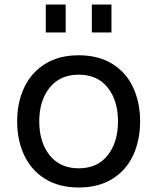

<svg xmlns="http://www.w3.org/2000/svg" viewBox="-20 -814 697 851"><path d="M56 0ZM56 -276Q56 -359 87 -425.5Q118 -492 179.5 -530.5Q241 -569 329 -569Q417 -569 478.5 -530.5Q540 -492 570.5 -425.5Q601 -359 601 -276Q601 -193 570.5 -126.5Q540 -60 478.5 -21.5Q417 17 329 17Q241 17 179.5 -21.5Q118 -60 87 -126.5Q56 -193 56 -276ZM503 -276Q503 -368 457.5 -425.5Q412 -483 329 -483Q246 -483 200 -425.5Q154 -368 154 -276Q154 -184 200 -126Q246 -68 329 -68Q412 -68 457.5 -126Q503 -184 503 -276ZM387 -794H474V-670H387ZM183 -794H271V-670H183Z"/></svg>

Font: Biryani
Style: Regular
Weight: 400
Designer: Dan Reynolds and Mathieu Reguer
Foundry: Dan Reynolds and Mathieu Reguer
Version: Version 1.004; ttfautohint (v1.1) -l 5 -r 5 -G 72 -x 0 -D la